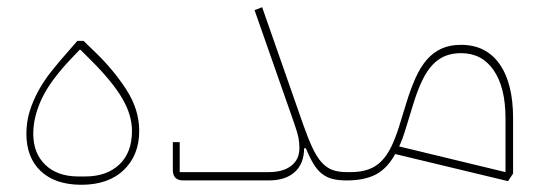

<svg xmlns="http://www.w3.org/2000/svg" viewBox="-20 -499 1489 531"><path d="M205 12Q133 12 93 -25.5Q53 -63 53 -129Q53 -162 62 -191Q71 -220 86 -247.5Q101 -275 122 -301.5Q143 -328 167 -355L194 -386H211L243 -355Q294 -306 329.5 -251Q365 -196 365 -137Q365 -70 322.5 -29Q280 12 205 12ZM216 -11Q275 -11 310 -44Q345 -77 345 -137Q345 -181 318 -227Q291 -273 233 -331L203 -361H200L178 -338Q119 -276 95.5 -226Q72 -176 72 -129Q72 -75 105.5 -43Q139 -11 196 -11Z M487 0Q458 0 458 -29V-106H477V-23H723Q763 -23 785.5 -40.5Q808 -58 808 -89Q808 -105 805.5 -118Q803 -131 794 -157L684 -471L705 -479L818 -156Q832 -116 844 -90.5Q856 -65 869.5 -50Q883 -35 899.5 -29Q916 -23 939 -23H949V-10L939 0Q916 0 900 -4Q884 -8 871 -18Q858 -28 847.5 -45Q837 -62 826 -89H821Q821 -47 795.5 -23.5Q770 0 723 0Z M1073 -73Q1051 -33 1019.5 -16.5Q988 0 939 0V-13L949 -23Q978 -23 999 -30.5Q1020 -38 1035.5 -54Q1051 -70 1062.5 -94Q1074 -118 1084 -150L1104 -215Q1116 -254 1129.5 -284Q1143 -314 1160.5 -334Q1178 -354 1201 -364.5Q1224 -375 1255 -375Q1324 -375 1361.5 -322Q1399 -269 1399 -172V-19L1385 2ZM1102 -143Q1094 -116 1084 -94L1378 -23V-172Q1378 -257 1345.5 -304.5Q1313 -352 1255 -352Q1231 -352 1212 -344.5Q1193 -337 1177 -320.5Q1161 -304 1147.5 -276Q1134 -248 1122 -208Z"/></svg>

Font: IBM Plex Sans Arabic Thin
Style: Regular
Weight: 100
Designer: Mike Abbink, Paul van der Laan, Pieter van Rosmalen, Wael Morcos, Khajak Apelian
Foundry: Bold Monday
Version: Version 1.101